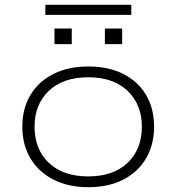

<svg xmlns="http://www.w3.org/2000/svg" viewBox="-20 -772 735 800"><path d="M348 8Q265 8 203 -23.5Q141 -55 107 -112Q73 -169 73 -244Q73 -320 107 -376.5Q141 -433 203 -464Q265 -495 348 -495Q432 -495 493.5 -464Q555 -433 588.5 -376.5Q622 -320 622 -244Q622 -169 588.5 -112Q555 -55 493.5 -23.5Q432 8 348 8ZM347 -37Q452 -37 511.5 -93.5Q571 -150 571 -244Q571 -337 511.5 -393.5Q452 -450 348 -450Q243 -450 183.5 -393.5Q124 -337 124 -244Q124 -150 183.5 -93.5Q243 -37 347 -37ZM169 -710V-752H527V-710ZM207 -588V-653H279V-588ZM417 -588V-653H489V-588Z"/></svg>

Font: Nunito Sans 10pt Expanded ExtraLight
Style: Regular
Weight: 250
Width: 7
Designer: Vernon Adams
Foundry: Vernon Adams
Version: Version 3.101;gftools[0.9.27]